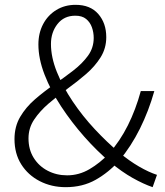

<svg xmlns="http://www.w3.org/2000/svg" viewBox="-20 -762 685 795"><path d="M252 13Q193 13 144.5 -12Q96 -37 68 -81.5Q40 -126 40 -186Q40 -238 63.5 -278Q87 -318 124.5 -350.5Q162 -383 204 -412Q246 -441 283.5 -470Q321 -499 344.5 -531.5Q368 -564 368 -605Q368 -628 360.5 -649Q353 -670 336.5 -683.5Q320 -697 292 -697Q245 -697 218 -662.5Q191 -628 191 -580Q191 -525 215.5 -464Q240 -403 281 -342Q322 -281 372.5 -227Q423 -173 473 -131Q515 -96 555.5 -72.5Q596 -49 630 -38L612 13Q574 0 529.5 -25Q485 -50 438 -89Q382 -136 329 -196Q276 -256 233 -321.5Q190 -387 164.5 -453Q139 -519 139 -578Q139 -625 158.5 -662Q178 -699 213 -720.5Q248 -742 293 -742Q354 -742 387 -704Q420 -666 420 -608Q420 -562 396.5 -524.5Q373 -487 336.5 -455.5Q300 -424 258.5 -394Q217 -364 181 -333Q145 -302 121.5 -267Q98 -232 98 -189Q98 -143 119.5 -108.5Q141 -74 177.5 -55Q214 -36 258 -36Q307 -36 350.5 -61.5Q394 -87 431 -126Q477 -178 509.5 -243Q542 -308 563 -385H619Q596 -303 559.5 -229.5Q523 -156 473 -96Q430 -48 376 -17.5Q322 13 252 13Z"/></svg>

Font: Noto Sans HK Thin Light
Style: Regular
Weight: 300
Version: Version 2.004-H2;hotconv 1.0.118;makeotfexe 2.5.65603